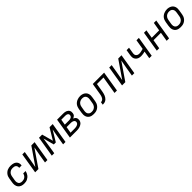

<svg xmlns="http://www.w3.org/2000/svg" viewBox="656 -2610 4687 4687"><g transform="rotate(-45 3000.0 -266.5)"><path d="M252 8Q229 8 206 5Q183 2 162 -6Q141 -14 123 -26.5Q105 -39 91.5 -56Q78 -73 70 -94Q62 -115 58.5 -137.5Q55 -160 56.5 -183Q58 -206 62 -230L80 -340Q84 -367 93.5 -394Q103 -421 120 -444.5Q137 -468 160 -487Q183 -506 209.5 -517.5Q236 -529 263.5 -533.5Q291 -538 318 -538Q346 -538 372.5 -534.5Q399 -531 423 -522Q447 -513 467 -497Q487 -481 500 -459Q513 -437 517 -411Q521 -385 517 -358Q517 -356 516.5 -355Q516 -354 516 -352H433Q433 -353 433.5 -354Q434 -355 434 -355Q438 -379 430.5 -402Q423 -425 406 -439.5Q389 -454 366 -459Q343 -464 318 -464Q300 -464 281.5 -461Q263 -458 245.5 -449.5Q228 -441 213 -428Q198 -415 187.5 -398.5Q177 -382 171 -364Q165 -346 162 -328L143 -218Q140 -199 139.5 -179.5Q139 -160 143.5 -142.5Q148 -125 157.5 -109.5Q167 -94 181.5 -84Q196 -74 214.5 -70Q233 -66 252 -66Q278 -66 304 -72.5Q330 -79 352 -96Q374 -113 387.5 -137Q401 -161 406 -187H489Q484 -160 473 -134Q462 -108 445.5 -85Q429 -62 406.5 -43.5Q384 -25 358.5 -13Q333 -1 306 3.5Q279 8 252 8Z M632 0 719 -530H803L768 -318Q758 -260 747 -202Q736 -144 726 -87L1030 -530H1143L1056 0H972L1007 -212Q1017 -270 1028 -328Q1039 -386 1049 -443L745 0Z M1207 0 1295 -530H1404L1483 -239L1659 -530H1768L1680 0H1597L1614 -106Q1628 -189 1643.5 -272Q1659 -355 1674 -439L1505 -159H1435L1359 -439Q1346 -355 1334 -272Q1322 -189 1308 -106L1291 0Z M1832 0 1919 -530H2129Q2153 -530 2177 -527Q2201 -524 2222 -516Q2243 -508 2261 -494Q2279 -480 2290 -460.5Q2301 -441 2304 -417.5Q2307 -394 2303 -370Q2301 -354 2294.5 -337.5Q2288 -321 2275.5 -308.5Q2263 -296 2247.5 -287Q2232 -278 2216 -272Q2236 -264 2253 -251.5Q2270 -239 2281 -221.5Q2292 -204 2295 -182Q2298 -160 2295 -138Q2291 -114 2279 -91.5Q2267 -69 2248 -53Q2229 -37 2206 -26.5Q2183 -16 2159 -10Q2135 -4 2111.5 -2Q2088 0 2065 0ZM2107 -311Q2119 -311 2130.5 -312Q2142 -313 2154 -316Q2166 -319 2177.5 -324Q2189 -329 2198.5 -337Q2208 -345 2213.5 -356.5Q2219 -368 2221 -380Q2224 -398 2217.5 -414.5Q2211 -431 2197 -440.5Q2183 -450 2165.5 -453.5Q2148 -457 2129 -457H1991L1967 -311ZM1927 -73H2065Q2079 -73 2094 -74.5Q2109 -76 2123.5 -78.5Q2138 -81 2152.5 -86.5Q2167 -92 2180 -100.5Q2193 -109 2202 -122.5Q2211 -136 2213 -151Q2216 -165 2212 -179.5Q2208 -194 2198.5 -204.5Q2189 -215 2176 -221Q2163 -227 2149 -231Q2135 -235 2120 -236Q2105 -237 2090 -237H1955Z M2653 8Q2622 8 2591.5 2Q2561 -4 2535.5 -18.5Q2510 -33 2492 -56.5Q2474 -80 2465.5 -108Q2457 -136 2457 -167.5Q2457 -199 2462 -230L2480 -340Q2485 -367 2494.5 -394.5Q2504 -422 2521 -446Q2538 -470 2562 -488.5Q2586 -507 2612.5 -518.5Q2639 -530 2667 -535.5Q2695 -541 2723 -541Q2754 -541 2784 -533.5Q2814 -526 2839 -511.5Q2864 -497 2882.5 -474Q2901 -451 2910 -422.5Q2919 -394 2919 -362.5Q2919 -331 2913 -300L2895 -190Q2891 -163 2881 -136Q2871 -109 2854 -85Q2837 -61 2813.5 -42Q2790 -23 2763 -11.5Q2736 0 2708 4Q2680 8 2653 8ZM2654 -66Q2673 -66 2691.5 -69Q2710 -72 2728 -80Q2746 -88 2761 -101.5Q2776 -115 2787 -131Q2798 -147 2804.5 -165.5Q2811 -184 2814 -202L2832 -312Q2835 -332 2835.5 -351Q2836 -370 2831.5 -388Q2827 -406 2816.5 -421.5Q2806 -437 2791 -447Q2776 -457 2757 -461Q2738 -465 2719 -465Q2700 -465 2681.5 -461.5Q2663 -458 2645.5 -449.5Q2628 -441 2613 -428Q2598 -415 2587.5 -398.5Q2577 -382 2571 -364Q2565 -346 2562 -328L2543 -218Q2540 -199 2539.5 -179.5Q2539 -160 2543.5 -142Q2548 -124 2558 -109Q2568 -94 2583 -84Q2598 -74 2616.5 -70Q2635 -66 2654 -66Z M2966 0 2978 -74Q2994 -74 3010 -78.5Q3026 -83 3039 -93.5Q3052 -104 3061.5 -118Q3071 -132 3078 -147Q3085 -162 3089.5 -177.5Q3094 -193 3097 -208.5Q3100 -224 3103 -240Q3106 -256 3108 -271Q3109 -274 3109.5 -277Q3110 -280 3110 -283L3151 -530H3543L3456 0H3372L3448 -457H3223L3192 -271Q3188 -247 3183.5 -223.5Q3179 -200 3173 -176.5Q3167 -153 3157.5 -129.5Q3148 -106 3134.5 -85Q3121 -64 3102.5 -46Q3084 -28 3061 -17Q3038 -6 3014 -3Q2990 0 2966 0Z M3632 0 3719 -530H3803L3768 -318Q3758 -260 3747 -202Q3736 -144 3726 -87L4030 -530H4143L4056 0H3972L4007 -212Q4017 -270 4028 -328Q4039 -386 4049 -443L3745 0Z M4572 0 4604 -195Q4571 -186 4537 -180.5Q4503 -175 4470 -175Q4448 -175 4427.5 -178Q4407 -181 4388 -188Q4369 -195 4352.5 -206.5Q4336 -218 4323.5 -233Q4311 -248 4302.5 -266.5Q4294 -285 4291.5 -305.5Q4289 -326 4291 -347.5Q4293 -369 4296 -390L4319 -530H4403L4378 -378Q4375 -361 4374.5 -344Q4374 -327 4378.5 -312Q4383 -297 4393.5 -284.5Q4404 -272 4417.5 -264Q4431 -256 4447.5 -252.5Q4464 -249 4480 -249Q4497 -249 4514.5 -251.5Q4532 -254 4549 -258Q4566 -262 4583 -266Q4600 -270 4618 -275L4660 -530H4743L4656 0Z M4832 0 4919 -530H5003L4967 -310H5223L5260 -530H5343L5256 0H5172L5211 -237H4955L4915 0Z M5653 8Q5622 8 5591.5 2Q5561 -4 5535.5 -18.5Q5510 -33 5492 -56.5Q5474 -80 5465.5 -108Q5457 -136 5457 -167.5Q5457 -199 5462 -230L5480 -340Q5485 -367 5494.5 -394.5Q5504 -422 5521 -446Q5538 -470 5562 -488.5Q5586 -507 5612.5 -518.5Q5639 -530 5667 -535.5Q5695 -541 5723 -541Q5754 -541 5784 -533.5Q5814 -526 5839 -511.5Q5864 -497 5882.5 -474Q5901 -451 5910 -422.5Q5919 -394 5919 -362.5Q5919 -331 5913 -300L5895 -190Q5891 -163 5881 -136Q5871 -109 5854 -85Q5837 -61 5813.5 -42Q5790 -23 5763 -11.5Q5736 0 5708 4Q5680 8 5653 8ZM5654 -66Q5673 -66 5691.5 -69Q5710 -72 5728 -80Q5746 -88 5761 -101.5Q5776 -115 5787 -131Q5798 -147 5804.5 -165.5Q5811 -184 5814 -202L5832 -312Q5835 -332 5835.5 -351Q5836 -370 5831.5 -388Q5827 -406 5816.5 -421.5Q5806 -437 5791 -447Q5776 -457 5757 -461Q5738 -465 5719 -465Q5700 -465 5681.5 -461.5Q5663 -458 5645.5 -449.5Q5628 -441 5613 -428Q5598 -415 5587.5 -398.5Q5577 -382 5571 -364Q5565 -346 5562 -328L5543 -218Q5540 -199 5539.5 -179.5Q5539 -160 5543.5 -142Q5548 -124 5558 -109Q5568 -94 5583 -84Q5598 -74 5616.5 -70Q5635 -66 5654 -66Z"/></g></svg>

Font: Iosevka Curly Extended Oblique
Style: Regular
Weight: 400
Width: 7
Italic angle: -9°
Monospace: yes
Designer: Belleve Invis
Foundry: Belleve Invis
Version: Version 11.1.0; ttfautohint (v1.8.3)